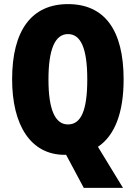

<svg xmlns="http://www.w3.org/2000/svg" viewBox="-20 -745 661 935"><path d="M582 -358C582 -599 489 -725 311 -725C134 -725 39 -597 39 -359C39 -136 129 9 295 9H302L388 170H579L457 -30C539 -85 582 -196 582 -358ZM216 -358C216 -505 248 -579 311 -579C374 -579 405 -509 405 -358C405 -208 375 -139 311 -139C248 -139 216 -212 216 -358Z"/></svg>

Font: Noto Sans Ethiopic ExtraCondensed Black
Style: Regular
Weight: 900
Width: 2
Designer: Monotype Design Team
Foundry: Monotype Imaging Inc.
Version: Version 2.102